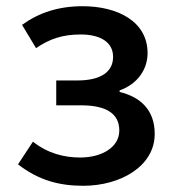

<svg xmlns="http://www.w3.org/2000/svg" viewBox="-20 -584 560 618"><path d="M248 14C368 14 478 -49 478 -153C478 -231 431 -272 365 -288V-293C424 -314 455 -362 455 -413C455 -516 357 -564 246 -564C168 -564 105 -543 51 -504L96 -429C140 -459 181 -473 240 -473C302 -473 344 -449 344 -401C344 -353 305 -325 229 -325H161V-245H241C321 -245 364 -219 364 -164C364 -110 308 -77 238 -77C187 -77 134 -90 86 -128L38 -55C105 -3 172 14 248 14Z"/></svg>

Font: Noto Sans CJK HK Medium
Style: Regular
Weight: 500
Designer: Ryoko NISHIZUKA 西塚涼子 (kana, bopomofo & ideographs); Paul D. Hunt (Latin, Greek & Cyrillic); Sandoll Communications 산돌커뮤니
Foundry: Adobe
Version: Version 2.004;hotconv 1.0.118;makeotfexe 2.5.65603